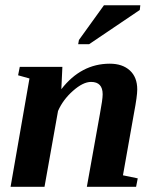

<svg xmlns="http://www.w3.org/2000/svg" viewBox="-20 -715 596 735"><path d="M373 -354Q373 -401.4 328.6 -401.4Q297.9 -401.4 259.3 -367.2Q220.7 -333 202.1 -290L150.4 0H20.5L92.8 -414.6L49.3 -426.8L55.7 -459H218.8L214.8 -373.5Q290.5 -471.2 400.4 -471.2Q448.7 -471.2 477.1 -445.3Q505.4 -419.4 505.4 -372.6Q505.4 -347.2 493.2 -283.2L450.7 -43.9L507.3 -32.2L501 0H312.5L362.3 -277.8Q373 -334.5 373 -354ZM279.3 -545.9 282.2 -562 377.9 -694.8H517.1L515.1 -676.8L321.3 -545.9Z"/></svg>

Font: Tinos
Style: Bold Italic
Weight: 700
Italic angle: -16.333°
Designer: Steve Matteson
Foundry: Monotype Imaging Inc.
Version: Version 1.23